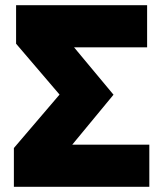

<svg xmlns="http://www.w3.org/2000/svg" viewBox="-20 -720 632 740"><path d="M33.5 0V-149.5L209.5 -355.5L42 -551.5V-700H547V-537.5H265.5L417.5 -355L258.5 -162.5H555.5V0Z"/></svg>

Font: Geologica Cursive ExtraBold
Style: Regular
Weight: 800
Designer: Sindre Bremnes, Frode Helland
Foundry: Monokrom Skriftforlag AS
Version: Version 1.010;gftools[0.9.28]